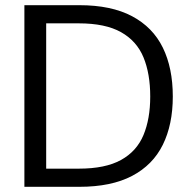

<svg xmlns="http://www.w3.org/2000/svg" viewBox="-20 -720 733 740"><path d="M74 0V-700H286Q409 -700 489 -657.5Q569 -615 607.5 -536.5Q646 -458 646 -348Q646 -240 607.5 -162Q569 -84 489 -42Q409 0 286 0ZM158 -70H284Q386 -70 446.5 -103.5Q507 -137 533 -199.5Q559 -262 559 -348Q559 -436 533 -499Q507 -562 446.5 -596Q386 -630 284 -630H158Z"/></svg>

Font: DM Sans 20pt
Style: Regular
Weight: 400
Version: Version 4.004;gftools[0.9.30]